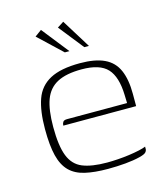

<svg xmlns="http://www.w3.org/2000/svg" viewBox="-92 -644 626 723"><g transform="rotate(-15 221.0 -282.5)"><path d="M241 7Q189 7 152 -1.5Q115 -10 92.5 -32.5Q70 -55 60 -95Q50 -135 50 -199Q50 -269 66 -314.5Q82 -360 124 -382.5Q166 -405 241 -405Q300 -405 336 -388Q372 -371 388 -334.5Q404 -298 404 -242V-194H120Q120 -202 124 -208Q128 -214 140 -214H374L373 -246Q371 -317 341.5 -349Q312 -381 241 -381Q181 -381 146 -362.5Q111 -344 96.5 -304.5Q82 -265 82 -199Q82 -125 97.5 -85.5Q113 -46 148.5 -31.5Q184 -17 244 -17Q263 -17 285.5 -18.5Q308 -20 330 -23Q352 -26 370 -30Q388 -34 397 -38V-29Q397 -22 391.5 -16Q386 -10 366 -5Q342 1 309.5 4Q277 7 241 7ZM197 -459 106 -545 132 -564 215 -459ZM273 -459 196 -556 221 -572 291 -459Z"/></g></svg>

Font: Genos ExtraLight
Style: Regular
Weight: 250
Designer: Robert E. Leuschke
Foundry: Robert E. Leuschke
Version: Version 1.010